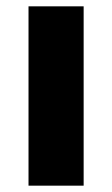

<svg xmlns="http://www.w3.org/2000/svg" viewBox="-20 -586 354 606"><path d="M70 -566H244V0H70Z"/></svg>

Font: Biryani Black
Style: Regular
Weight: 900
Designer: Dan Reynolds and Mathieu Reguer
Foundry: Dan Reynolds and Mathieu Reguer
Version: Version 1.004; ttfautohint (v1.1) -l 5 -r 5 -G 72 -x 0 -D la